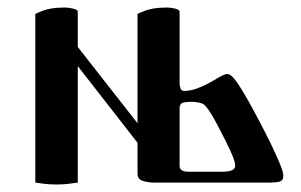

<svg xmlns="http://www.w3.org/2000/svg" viewBox="-20 -486 801 511"><path d="M74 0V-449Q97 -460 114.5 -463Q132 -466 152 -466Q163 -466 175 -463Q187 -460 187 -455V-361L346 -158V-449Q369 -460 386.5 -463Q404 -466 424 -466Q435 -466 446.5 -463Q458 -460 458 -455V-264Q458 -257 460.5 -250.5Q463 -244 470 -244Q487 -244 505.5 -251Q524 -258 540 -267Q550 -273 564 -281Q578 -289 585 -289Q595 -289 609.5 -268.5Q624 -248 641 -217.5Q658 -187 673 -158Q687 -132 701 -103Q715 -74 724.5 -51Q734 -28 734 -19Q734 -5 723.5 -2.5Q713 0 697 0H390Q375 0 360.5 -4.5Q346 -9 346 -23V-106L187 -310V0Q174 2 160 3.5Q146 5 130 5Q114 5 100.5 3.5Q87 2 74 0ZM458 -44Q458 -29 482 -29H572Q606 -29 606 -45Q606 -53 600 -68.5Q594 -84 580 -112Q555 -162 541 -184.5Q527 -207 519 -210Q515 -212 506.5 -213.5Q498 -215 491 -215Q470 -215 464 -211.5Q458 -208 458 -197Z"/></svg>

Font: Monomakh
Style: Regular
Weight: 400
Version: Version 1.200; ttfautohint (v1.8.4.7-5d5b)